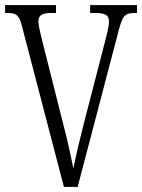

<svg xmlns="http://www.w3.org/2000/svg" viewBox="-20 -734 558 754"><path d="M66 -632 231 0H285L447 -618C462 -674 472 -683 510 -683H518V-714H334V-683H355C397 -683 408 -672 408 -649C408 -629 398 -593 393 -573L310 -252C290 -174 280 -130 268 -73C257 -127 247 -175 227 -252L145 -577C140 -597 131 -632 131 -650C131 -671 141 -683 181 -683H200V-714H0V-683H9C44 -683 55 -675 66 -632Z"/></svg>

Font: Noto Serif Lao ExtraCondensed Light
Style: Regular
Weight: 300
Width: 2
Designer: Monotype Design Team
Foundry: Monotype Imaging Inc.
Version: Version 2.003